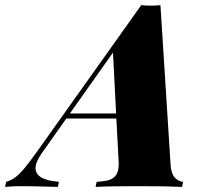

<svg xmlns="http://www.w3.org/2000/svg" viewBox="-116 -733 805 753"><path d="M602.1 -20 598.1 0Q539.6 -2.9 429.2 -2.9Q313 -2.9 258.8 0L263.2 -20Q295.4 -21.5 313.5 -27.6Q331.5 -33.7 340.6 -48.6Q349.6 -63.5 349.6 -91.3Q349.6 -99.6 349.1 -104L340.3 -268.1H144L46.9 -130.9Q23.4 -96.7 23.4 -73.7Q23.4 -26.9 115.2 -20L110.8 0Q7.8 -2.9 -30.8 -2.9Q-64.9 -2.9 -96.2 0L-91.8 -20Q-72.3 -25.4 -55.7 -37.8Q-39.1 -50.3 -19.8 -73.5Q-0.5 -96.7 29.8 -139.2L438 -712.9Q454.1 -710.9 476.6 -710.9Q499 -710.9 513.2 -712.9L553.2 -84Q555.7 -51.3 569.8 -36.1Q584 -21 602.1 -20ZM327.1 -526.9 158.2 -288.1H339.4Z"/></svg>

Font: TypoPRO Playfair Display SC
Style: Italic
Weight: 900
Italic angle: -14°
Designer: Claus Eggers Sørensen
Foundry: Claus Eggers Sørensen
Version: Version 1.004;PS 001.004;hotconv 1.0.70;makeotf.lib2.5.58329